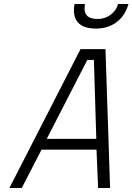

<svg xmlns="http://www.w3.org/2000/svg" viewBox="-20 -941 663 961"><path d="M350 -890Q350 -905 353 -921H405Q403 -905 403 -900Q403 -871 420 -858.5Q437 -846 470 -846Q505 -846 533.5 -867Q562 -888 571 -921H623Q606 -862 563.5 -830Q521 -798 459 -798Q406 -798 378 -821Q350 -844 350 -890ZM383 -695H508L531 0H471L463 -192H188L89 0H27ZM462 -246 450 -641H417L214 -246Z"/></svg>

Font: Cairo Light
Style: Italic
Weight: 300
Italic angle: -13°
Designer: Mohamed Gaber, Accademia di Belle Arti di Urbino and others
Foundry: Kief Type Foundry, Accademia di Belle Arti di Urbino and others
Version: Version 3.011